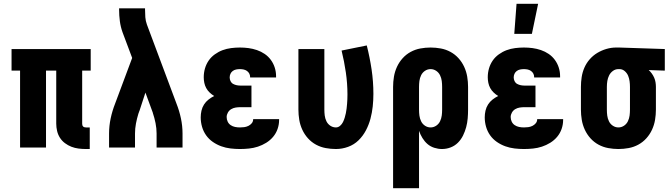

<svg xmlns="http://www.w3.org/2000/svg" viewBox="-20 -779 3540 1014"><path d="M454 8H434Q414 8 394.5 5.5Q375 3 357 -4Q339 -11 323 -23Q307 -35 296.5 -51.5Q286 -68 281.5 -87.5Q277 -107 277 -126V-406H223V0H86V-406H41V-520H459V-406H414V-126Q414 -122 415 -118Q416 -114 419 -111Q422 -108 426 -107Q430 -106 434 -106H454Z M556 0V-74Q556 -114 564.5 -154Q573 -194 588 -232L678 -473L627 -609Q617 -637 613 -667Q609 -697 609 -728V-735H746V-728Q746 -708 747.5 -688Q749 -668 756 -649L912 -232Q927 -194 935.5 -154Q944 -114 944 -74V0H807V-74Q807 -101 801.5 -128.5Q796 -156 787 -183V-184Q786 -186 785.5 -188Q785 -190 784 -192L748 -290L717 -195Q716 -193 715.5 -191Q715 -189 714 -188V-187Q713 -185 712.5 -183Q712 -181 711 -179Q703 -153 698 -126.5Q693 -100 693 -74V0Z M1247 8Q1222 8 1197 5Q1172 2 1148.5 -6.5Q1125 -15 1104 -29.5Q1083 -44 1068.5 -64.5Q1054 -85 1047 -109.5Q1040 -134 1040 -159Q1040 -177 1044 -194.5Q1048 -212 1057.5 -227Q1067 -242 1081 -253Q1095 -264 1111 -272Q1098 -280 1087 -290.5Q1076 -301 1069 -314Q1062 -327 1059 -341.5Q1056 -356 1056 -371Q1056 -395 1062.5 -417.5Q1069 -440 1082 -459Q1095 -478 1114.5 -492Q1134 -506 1155.5 -514Q1177 -522 1200.5 -525Q1224 -528 1247 -528Q1270 -528 1292.5 -525Q1315 -522 1337 -514.5Q1359 -507 1378 -494Q1397 -481 1410.5 -462.5Q1424 -444 1431 -422Q1438 -400 1438 -377V-370H1301V-372Q1301 -382 1296.5 -390.5Q1292 -399 1284 -404.5Q1276 -410 1266.5 -412Q1257 -414 1247 -414Q1237 -414 1227 -412Q1217 -410 1209 -404Q1201 -398 1197 -389Q1193 -380 1193 -370Q1193 -360 1197.5 -350.5Q1202 -341 1211 -336Q1220 -331 1230 -329Q1240 -327 1250 -327H1308V-213H1250Q1237 -213 1224.5 -211Q1212 -209 1201 -202.5Q1190 -196 1183.5 -184.5Q1177 -173 1177 -161Q1177 -148 1182.5 -136.5Q1188 -125 1198.5 -118Q1209 -111 1221.5 -108.5Q1234 -106 1247 -106Q1259 -106 1270 -107.5Q1281 -109 1291.5 -114Q1302 -119 1309.5 -128Q1317 -137 1317 -149V-150H1454V-145Q1454 -121 1446 -98Q1438 -75 1422.5 -56.5Q1407 -38 1386 -25Q1365 -12 1342 -4.5Q1319 3 1295 5.5Q1271 8 1247 8Z M1754 8Q1727 8 1700 3Q1673 -2 1649 -15Q1625 -28 1606.5 -48.5Q1588 -69 1576.5 -94Q1565 -119 1560.5 -146Q1556 -173 1556 -200V-520H1693V-200Q1693 -184 1695 -168.5Q1697 -153 1704 -138.5Q1711 -124 1724.5 -115Q1738 -106 1754 -106Q1766 -106 1776 -114.5Q1786 -123 1791.5 -134.5Q1797 -146 1800.5 -157.5Q1804 -169 1806.5 -181Q1809 -193 1810.5 -205.5Q1812 -218 1813 -230.5Q1814 -243 1814.5 -255Q1815 -267 1815 -280Q1815 -338 1806.5 -396.5Q1798 -455 1784 -512L1917 -539Q1933 -476 1942.5 -412Q1952 -348 1952 -283Q1952 -250 1948.5 -217Q1945 -184 1936.5 -152Q1928 -120 1912.5 -90.5Q1897 -61 1873.5 -38Q1850 -15 1818.5 -3.5Q1787 8 1754 8Z M2056 215V-320Q2056 -347 2060.5 -374Q2065 -401 2076.5 -426Q2088 -451 2106.5 -471.5Q2125 -492 2149 -505Q2173 -518 2200 -523Q2227 -528 2254 -528Q2281 -528 2308 -523Q2335 -518 2359 -505Q2383 -492 2401.5 -471.5Q2420 -451 2431.5 -426Q2443 -401 2447.5 -374Q2452 -347 2452 -320V-200Q2452 -177 2450 -153.5Q2448 -130 2442 -107.5Q2436 -85 2425.5 -63.5Q2415 -42 2398.5 -25.5Q2382 -9 2360 -0.5Q2338 8 2314 8Q2294 8 2273.5 1.5Q2253 -5 2237.5 -18.5Q2222 -32 2211 -50Q2200 -68 2193 -88V215ZM2254 -106Q2270 -106 2283.5 -115Q2297 -124 2304 -138.5Q2311 -153 2313 -168.5Q2315 -184 2315 -200V-320Q2315 -336 2313 -351.5Q2311 -367 2304 -381.5Q2297 -396 2283.5 -405Q2270 -414 2254 -414Q2238 -414 2224.5 -405Q2211 -396 2204 -381.5Q2197 -367 2195 -351.5Q2193 -336 2193 -320V-200Q2193 -184 2195 -168.5Q2197 -153 2204 -138.5Q2211 -124 2224.5 -115Q2238 -106 2254 -106Z M2747 8Q2722 8 2697 5Q2672 2 2648.5 -6.5Q2625 -15 2604 -29.5Q2583 -44 2568.5 -64.5Q2554 -85 2547 -109.5Q2540 -134 2540 -159Q2540 -177 2544 -194.5Q2548 -212 2557.5 -227Q2567 -242 2581 -253Q2595 -264 2611 -272Q2598 -280 2587 -290.5Q2576 -301 2569 -314Q2562 -327 2559 -341.5Q2556 -356 2556 -371Q2556 -395 2562.5 -417.5Q2569 -440 2582 -459Q2595 -478 2614.5 -492Q2634 -506 2655.5 -514Q2677 -522 2700.5 -525Q2724 -528 2747 -528Q2770 -528 2792.5 -525Q2815 -522 2837 -514.5Q2859 -507 2878 -494Q2897 -481 2910.5 -462.5Q2924 -444 2931 -422Q2938 -400 2938 -377V-370H2801V-372Q2801 -382 2796.5 -390.5Q2792 -399 2784 -404.5Q2776 -410 2766.5 -412Q2757 -414 2747 -414Q2737 -414 2727 -412Q2717 -410 2709 -404Q2701 -398 2697 -389Q2693 -380 2693 -370Q2693 -360 2697.5 -350.5Q2702 -341 2711 -336Q2720 -331 2730 -329Q2740 -327 2750 -327H2808V-213H2750Q2737 -213 2724.5 -211Q2712 -209 2701 -202.5Q2690 -196 2683.5 -184.5Q2677 -173 2677 -161Q2677 -148 2682.5 -136.5Q2688 -125 2698.5 -118Q2709 -111 2721.5 -108.5Q2734 -106 2747 -106Q2759 -106 2770 -107.5Q2781 -109 2791.5 -114Q2802 -119 2809.5 -128Q2817 -137 2817 -149V-150H2954V-145Q2954 -121 2946 -98Q2938 -75 2922.5 -56.5Q2907 -38 2886 -25Q2865 -12 2842 -4.5Q2819 3 2795 5.5Q2771 8 2747 8ZM2696 -600 2708 -759H2822L2789 -600Z M3246 8Q3219 8 3192 3Q3165 -2 3141 -15Q3117 -28 3098.5 -48.5Q3080 -69 3068.5 -94Q3057 -119 3052.5 -146Q3048 -173 3048 -200V-320Q3048 -346 3052 -372Q3056 -398 3066.5 -422Q3077 -446 3094.5 -466Q3112 -486 3134.5 -499.5Q3157 -513 3182.5 -520.5Q3208 -528 3234 -528H3250L3491 -520V-406L3406 -409Q3415 -401 3422.5 -390.5Q3430 -380 3435 -368.5Q3440 -357 3442 -344.5Q3444 -332 3444 -320V-200Q3444 -173 3439.5 -146Q3435 -119 3423.5 -94Q3412 -69 3393.5 -48.5Q3375 -28 3351 -15Q3327 -2 3300 3Q3273 8 3246 8ZM3246 -106Q3262 -106 3275.5 -115Q3289 -124 3296 -138.5Q3303 -153 3305 -168.5Q3307 -184 3307 -200V-320Q3307 -335 3305 -350Q3303 -365 3297.5 -378.5Q3292 -392 3280.5 -402.5Q3269 -413 3254 -414H3246Q3230 -414 3217 -404.5Q3204 -395 3197 -381Q3190 -367 3187.5 -351.5Q3185 -336 3185 -320V-200Q3185 -184 3187 -168.5Q3189 -153 3196 -138.5Q3203 -124 3216.5 -115Q3230 -106 3246 -106Z"/></svg>

Font: Iosevka Term Curly Heavy
Style: Regular
Weight: 900
Designer: Belleve Invis
Foundry: Belleve Invis
Version: Version 32.3.0